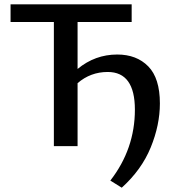

<svg xmlns="http://www.w3.org/2000/svg" viewBox="-20 -678 847 891"><path d="M524 -425Q614 -425 668 -370Q722 -315 722 -198Q722 -98 679.5 6Q637 110 545 193L492 160Q606 13 606 -169Q606 -344 480 -344Q400 -344 340 -292V0H230V-576H29V-658H591V-576H340V-358Q421 -425 524 -425Z"/></svg>

Font: EauTest Semibold
Style: Regular
Weight: 600
Designer: Christian Thalmann (Catharsis Fonts)
Version: Version 0.001;PS 000.001;hotconv 1.0.88;makeotf.lib2.5.64775